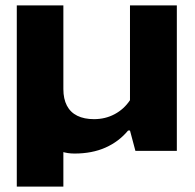

<svg xmlns="http://www.w3.org/2000/svg" viewBox="-20 -557 721 709"><path d="M42 132V-537H214V-228Q214 -192 227 -167Q240 -142 265.5 -129.5Q291 -117 327 -117Q369 -117 403.5 -135.5Q438 -154 460 -187V-537H633V0H480L460 -75H453Q419 -34 369.5 -12Q320 10 255 10Q229 10 208.5 3Q188 -4 172 -18L214 -60V132Z"/></svg>

Font: Hubot Sans SemiExpanded
Style: Bold
Weight: 700
Width: 6
Designer: Deni Anggara
Foundry: GitHub, Inc., Subsidiary of Microsoft Corporation
Version: Version 2.000